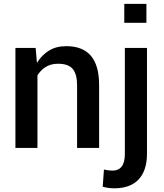

<svg xmlns="http://www.w3.org/2000/svg" viewBox="-20 -782 865 1015"><path d="M754 -661.5H637V-761.5H754ZM585 213.5Q551 213.5 523 205L529.5 114Q538 116.5 550.8 118.2Q563.5 120 573.5 120Q640 120 640 33V-528.5H757V31.5Q757 77 745.2 111.2Q733.5 145.5 711.2 168.2Q689 191 657.2 202.2Q625.5 213.5 585 213.5ZM504 0H387.5V-330.5Q387.5 -390.5 364.2 -417.8Q341 -445 287 -445Q249.5 -445 222.5 -428.5Q195.5 -412 178 -383.5V0H61.5V-528.5H168.5L175 -452Q175 -452 175 -452Q175 -452 175 -452Q175 -452 175.5 -452Q175.5 -452 175.5 -452Q175.5 -452 175.5 -452Q175.5 -452 175.5 -452H176Q176 -452 176 -452Q176 -451.5 176.5 -451.5Q201.5 -491.5 239.5 -514.8Q277.5 -538 330.5 -538Q372 -538 404.2 -526Q436.5 -514 458.8 -489Q481 -464 492.5 -425Q504 -386 504 -331.5Z"/></svg>

Font: Roberto Sans Medium
Style: Regular
Weight: 500
Designer: Google (font) & Cristiano Sobral (main changes)
Version: Version 1.000;October 12, 2021;FontCreator 14.0.0.2814 64-bi